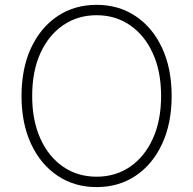

<svg xmlns="http://www.w3.org/2000/svg" viewBox="-20 -757 792 787"><path d="M683.6 -363.6Q683.6 -251.4 644.5 -167.3Q605.5 -83.1 536 -36.6Q466.6 9.9 376.1 9.9Q285.2 9.9 215.7 -36.8Q146.3 -83.5 107.2 -167.4Q68.2 -251.4 68.2 -363.6Q68.2 -476.2 107.2 -560.2Q146.3 -644.2 215.7 -690.7Q285.2 -737.2 376.1 -737.2Q466.6 -737.2 536 -690.7Q605.5 -644.2 644.5 -560.2Q683.6 -476.2 683.6 -363.6ZM640.3 -363.6Q640.3 -464.8 606.2 -539.1Q572.1 -613.3 512.6 -653.9Q453.1 -694.6 376.1 -694.6Q299 -694.6 239.3 -654.1Q179.7 -613.6 145.8 -539.4Q111.9 -465.2 111.9 -363.6Q111.9 -263.1 145.6 -188.7Q179.3 -114.3 238.8 -73.5Q298.3 -32.7 376.1 -32.7Q453.1 -32.7 512.8 -73.3Q572.4 -114 606.4 -188.4Q640.3 -262.8 640.3 -363.6Z"/></svg>

Font: Inter UI Extra Light
Style: Regular
Weight: 200
Designer: Rasmus Andersson
Foundry: rsms
Version: 3.2;8d6f07862